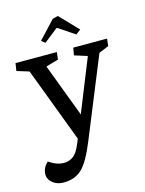

<svg xmlns="http://www.w3.org/2000/svg" viewBox="-117 -663 695 919"><g transform="rotate(-15 230.5 -203.5)"><path d="M261.2 -591.8 348.1 -501.5 324.2 -483.4 244.1 -537.1H239.3L170.9 -482.9L152.8 -497.6L234.4 -585ZM62 -370.1 1.5 -388.7 7.3 -426.3H211.9L208 -390.1L146 -372.1L245.6 -108.4L350.6 -369.6L287.1 -389.6L293.5 -426.3H460.9L457 -390.1L408.2 -370.1L246.6 25.9Q209 118.7 174.1 152.1Q139.2 185.5 82.5 185.5Q50.3 185.5 28.8 167.7Q7.3 149.9 7.3 127.4Q7.3 92.3 34.7 68.8Q72.8 95.2 107.9 95.2Q119.1 95.2 127.9 93Q136.7 90.8 148.4 84.5Q160.2 78.1 171.4 62.7Q182.6 47.4 191.9 23.9L201.7 0Z"/></g></svg>

Font: Neuton
Style: Regular
Weight: 400
Designer: Brian M Zick
Version: Version 1.3